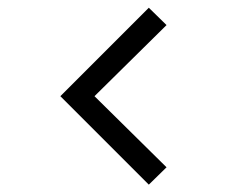

<svg xmlns="http://www.w3.org/2000/svg" viewBox="-20 -570 654 509"><path d="M374.5 -80.5 140 -315 374.5 -549.5 421.5 -503.5 230.5 -315 421.5 -126.5Z"/></svg>

Font: Cns Manrope
Style: Regular
Weight: 400
Designer: Mikhail Sharanda
Foundry: Mikhail Sharanda
Version: Version 4.504